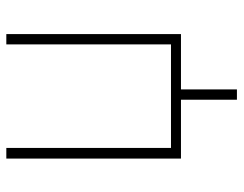

<svg xmlns="http://www.w3.org/2000/svg" viewBox="-98 -472 740 583"><g transform="rotate(-90 271.5 -180.0)"><path d="M460 0H292V169.9H260.7V0H82V-530.3H114.3V-30.3H428.7V-530.3H460Z"/></g></svg>

Font: Pretendard GOV Thin
Style: Regular
Weight: 100
Designer: Base glyphs from Inter by Rasmus Andersson; Hangeul glyphs from Noto Sans CJK(Source Han Sans) by Jang Soo-young and Kan
Foundry: Kil Hyung-jin
Version: Version 1.309